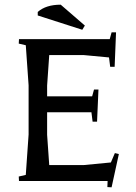

<svg xmlns="http://www.w3.org/2000/svg" viewBox="-20 -772 582 819"><path d="M445 -527 338 -537H190L181 -407V-361H373L381 -390H400L394 -253H375L370 -293H181V-197L190 -68H338L453 -79L470 -119L487 -115L456 27L438 26L439 0H61L60 -19L90 -26L102 -198V-408L90 -579L60 -586L61 -605H448L456 -634H475L469 -487H450ZM342 -663 331 -645 141 -706V-721Q176 -752 239 -752Z"/></svg>

Font: Balthazar
Style: Regular
Weight: 400
Designer: Dario Manuel Muhafara
Foundry: Dario Manuel Muhafara
Version: Version 1.000